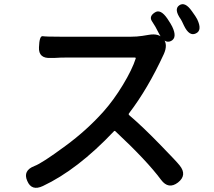

<svg xmlns="http://www.w3.org/2000/svg" viewBox="-20 -869 1040 931"><path d="M843 16Q797 51 761 3Q693 -89 539 -233Q535 -236 532 -232Q356 -46 188 33Q133 59 112 8Q90 -42 147 -64Q183 -77 298 -162Q399 -236 480 -326Q531 -383 576 -457.5Q621 -532 638 -585Q639 -590 634 -590H301Q272 -590 243 -588H228Q166 -584 169 -640Q171 -696 187 -693.5Q203 -691 272 -691H616Q643 -691 670 -695L701 -700Q751 -709 773 -680Q795 -652 774 -606Q697 -439 606 -320Q602 -315 606 -311Q674 -253 760 -164Q837 -85 851 -67Q889 -20 843 16ZM930 -707Q898 -691 872 -745Q861 -769 857 -775Q822 -824 849 -843Q877 -863 911 -814Q930 -788 936 -776Q962 -722 930 -707ZM809 -670Q777 -655 750 -708Q734 -741 717.5 -765Q701 -789 730 -808Q758 -828 792 -778Q810 -751 815 -740Q841 -686 809 -670Z"/></svg>

Font: Resource Han Rounded JP Medium
Style: Regular
Weight: 500
Designer: Cyano Hao (round all glyphs); Ryoko NISHIZUKA 西塚涼子 (kana, bopomofo & ideographs); Paul D. Hunt (Latin, Greek & Cyrillic)
Foundry: Cyano Hao
Version: 0.990